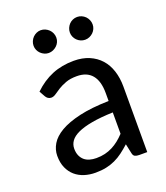

<svg xmlns="http://www.w3.org/2000/svg" viewBox="-132 -793 771 892"><g transform="rotate(-20 253.5 -347.0)"><path d="M445 0H405.5Q392.5 0 384.5 -4Q376.5 -8 374 -21L364 -68Q344 -50 325 -35.8Q306 -21.5 285 -11.8Q264 -2 240.2 3Q216.5 8 187.5 8Q158 8 132.2 -0.2Q106.5 -8.5 87.5 -25Q68.5 -41.5 57.2 -66.8Q46 -92 46 -126.5Q46 -156.5 62.5 -184.2Q79 -212 115.8 -233.5Q152.5 -255 212 -268.8Q271.5 -282.5 357.5 -284.5V-324Q357.5 -383 332.2 -413.2Q307 -443.5 257.5 -443.5Q225 -443.5 202.8 -435.2Q180.5 -427 164.2 -416.8Q148 -406.5 136.2 -398.2Q124.5 -390 113 -390Q104 -390 97.2 -394.8Q90.5 -399.5 86.5 -406.5L70.5 -435Q112.5 -475.5 161 -495.5Q209.5 -515.5 268.5 -515.5Q311 -515.5 344 -501.5Q377 -487.5 399.5 -462.5Q422 -437.5 433.5 -402Q445 -366.5 445 -324ZM357.5 -122.5V-228Q296 -226 253 -218.2Q210 -210.5 183 -198Q156 -185.5 143.8 -168.5Q131.5 -151.5 131.5 -130.5Q131.5 -110.5 138 -96Q144.5 -81.5 155.5 -72.2Q166.5 -63 181.5 -58.8Q196.5 -54.5 214 -54.5Q237.5 -54.5 257 -59.2Q276.5 -64 293.8 -72.8Q311 -81.5 326.8 -94Q342.5 -106.5 357.5 -122.5ZM173 -589Q162 -589 152 -593.5Q142 -598 134.2 -605.5Q126.5 -613 122 -623Q117.5 -633 117.5 -644.5Q117.5 -656 122 -666.5Q126.5 -677 134.2 -684.8Q142 -692.5 152 -697Q162 -701.5 173 -701.5Q184.5 -701.5 194.8 -697Q205 -692.5 213 -684.8Q221 -677 225.5 -666.5Q230 -656 230 -644.5Q230 -633 225.5 -623Q221 -613 213 -605.5Q205 -598 194.8 -593.5Q184.5 -589 173 -589ZM353 -589Q341.5 -589 331.2 -593.5Q321 -598 313.5 -605.5Q306 -613 301.5 -623Q297 -633 297 -644.5Q297 -656 301.5 -666.5Q306 -677 313.5 -684.8Q321 -692.5 331.2 -697Q341.5 -701.5 353 -701.5Q364.5 -701.5 374.8 -697Q385 -692.5 392.8 -684.8Q400.5 -677 405 -666.5Q409.5 -656 409.5 -644.5Q409.5 -633 405 -623Q400.5 -613 392.8 -605.5Q385 -598 374.8 -593.5Q364.5 -589 353 -589Z"/></g></svg>

Font: LatoCHI
Style: Regular
Weight: 400
Designer: Lukasz Dziedzic
Foundry: tyPoland Lukasz Dziedzic
Version: Version 1.104